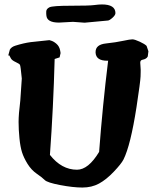

<svg xmlns="http://www.w3.org/2000/svg" viewBox="-20 -841 707 873"><path d="M248 -738.3Q193.4 -738.3 190.9 -770.5Q189.9 -776.4 190.2 -788.3Q190.4 -800.3 204.3 -807.6Q218.3 -814.9 301.8 -814.9Q385.3 -814.9 407.5 -817.9Q429.7 -820.8 443.4 -820.8Q504.4 -820.8 504.9 -781.7Q504.9 -772 491 -759.8Q477.1 -747.6 470.2 -747.6L364.7 -737.8L312 -741.7L248.5 -738.3ZM207 -136.7Q259.8 -69.3 330.1 -69.3Q381.8 -69.3 430.7 -150.4Q446.3 -358.9 471.7 -565.4L468.3 -564.9H467.3Q417 -564.9 414.6 -601.1V-604.5Q414.6 -638.2 461.2 -643.3Q507.8 -648.4 539.6 -655.3Q571.3 -662.1 581.8 -662.1Q592.3 -662.1 615.5 -651.4Q638.7 -640.6 646.5 -632.3L654.8 -607.9L651.9 -584.5Q646.5 -572.8 627.9 -569.3Q617.7 -567.4 617.7 -556.2V-555.7Q617.7 -546.4 619.1 -534.2Q620.1 -524.4 619.6 -512.7Q619.1 -503.9 619.1 -493.2Q618.2 -468.8 600.6 -353.5Q573.7 -180.2 541.5 -115.7Q531.2 -95.7 497.3 -60.1Q463.4 -24.4 430.2 -6.3Q397 11.7 354.7 11.7Q312.5 11.7 253.7 0.5Q194.8 -10.7 183.3 -22.5Q171.9 -34.2 147.2 -51Q122.6 -67.9 105.2 -95.9Q87.9 -124 80.1 -148.7Q72.3 -173.3 68.4 -212.6Q64.5 -252 64.5 -286.6Q64.5 -321.3 72.3 -383.8L79.1 -483.9Q73.7 -541 70.8 -546.1Q67.9 -551.3 51.3 -558.8Q34.7 -566.4 29.8 -575Q24.9 -583.5 22.5 -588.9H17.6L24.9 -615.7Q32.2 -627.9 49.8 -633.3Q86.9 -645 119.1 -649.4L201.7 -658.2H207.5L209.5 -656.7Q221.2 -654.8 235.8 -642.6Q250.5 -630.4 253.9 -609.4L255.4 -599.6L251 -580.1L228.5 -572.8Q222.7 -353 207 -136.7Z"/></svg>

Font: Drukaatie burti
Style: Bold
Weight: 700
Version: Version 0.14